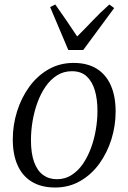

<svg xmlns="http://www.w3.org/2000/svg" viewBox="-20 -826 572 856"><path d="M308 -545.5Q369.5 -545.5 411 -519.8Q452.5 -494 474 -445.5Q495.5 -397 495.5 -328.5Q495.5 -265.5 476.8 -205.2Q458 -145 422.8 -96.2Q387.5 -47.5 337.5 -18.8Q287.5 10 225.5 10Q164.5 10 122.2 -15.5Q80 -41 58.5 -89Q37 -137 37 -204.5Q37 -268.5 56 -329.2Q75 -390 110.5 -439Q146 -488 196.2 -516.8Q246.5 -545.5 308 -545.5ZM300.5 -508.5Q263.5 -508.5 234.2 -490Q205 -471.5 183.2 -440Q161.5 -408.5 147 -368.8Q132.5 -329 125.2 -285.8Q118 -242.5 118 -201Q118 -142.5 132 -103.8Q146 -65 172 -46Q198 -27 234 -27Q270 -27 299 -45.5Q328 -64 349.5 -95.2Q371 -126.5 385.5 -165.8Q400 -205 407.2 -247.8Q414.5 -290.5 414.5 -331.5Q414.5 -383.5 402.8 -423.2Q391 -463 366.2 -485.8Q341.5 -508.5 300.5 -508.5ZM284.5 -603 203.5 -794.5 226.5 -806Q249.5 -773.5 273.8 -738.2Q298 -703 324 -663.5Q359 -698 392.2 -733.2Q425.5 -768.5 467.5 -806L489 -790L351 -603Z"/></svg>

Font: Merriweather 72pt Light
Style: Italic
Weight: 300
Italic angle: -7.8°
Version: Version 2.101